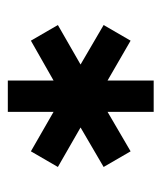

<svg xmlns="http://www.w3.org/2000/svg" viewBox="19 -760 413 491"><g transform="rotate(90 225.5 -514.5)"><path d="M186 -328V-445L84 -387L44 -456L145 -514L44 -573L84 -642L186 -583V-701H266V-583L367 -642L407 -573L306 -514L407 -456L367 -387L266 -445V-328Z"/></g></svg>

Font: MuseoModerno SemiBold Medium
Style: Regular
Weight: 500
Version: Version 1.001